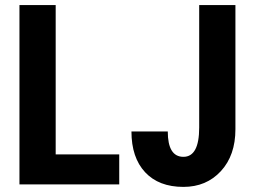

<svg xmlns="http://www.w3.org/2000/svg" viewBox="-20 -731 1009 761"><path d="M200.7 -119.1H452.6V0H57.1V-710.9H200.7ZM769.5 -710.9H913.1V-218.8Q913.1 -115.2 855.5 -52.7Q797.9 9.8 707 9.8Q609.4 9.8 555.2 -48.3Q501 -106.4 501 -210H645Q645 -109.4 707 -109.4Q769.5 -109.4 769.5 -225.6Z"/></svg>

Font: Roboto Condensed
Style: Bold
Weight: 700
Designer: Google
Version: Version 2.134; 2016